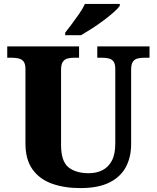

<svg xmlns="http://www.w3.org/2000/svg" viewBox="-20 -951 800 981"><path d="M390 10Q308 10 244.5 -13Q181 -36 145.5 -86.5Q110 -137 110 -218V-598Q110 -624 101 -636Q92 -648 76.5 -652Q61 -656 43 -656H17V-714H384V-656H358Q340 -656 325 -652Q310 -648 301 -635Q292 -622 292 -594V-210Q292 -127 329.5 -96.5Q367 -66 434 -66Q473 -66 503.5 -81.5Q534 -97 551.5 -130Q569 -163 569 -217V-598Q569 -624 560.5 -636Q552 -648 537 -652Q522 -656 503 -656H477V-714H744V-656H717Q698 -656 682.5 -652Q667 -648 658.5 -635Q650 -622 650 -594V-215Q650 -148 623 -97.5Q596 -47 539 -18.5Q482 10 390 10ZM313 -784Q328 -803 347.5 -829Q367 -855 385.5 -882Q404 -909 414 -931H592V-921Q583 -908 560.5 -888Q538 -868 508.5 -846Q479 -824 448.5 -804.5Q418 -785 394 -771H313Z"/></svg>

Font: Noto Rashi Hebrew ExtraBold
Style: Regular
Weight: 800
Version: Version 1.006